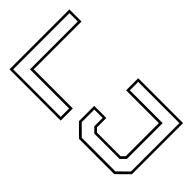

<svg xmlns="http://www.w3.org/2000/svg" viewBox="-62 -1143 1586 1586"><g transform="rotate(45 731.5 -350.0)"><path d="M70 0V-700H211.5V-141.5H668.5V0ZM92 -21.5H647V-119.5H189.5V-678.5H92ZM882 0 778.5 -103V-281.5H920V-172L950.5 -141.5H1226L1256.5 -172V-558.5H874V-700H1398V-103L1294.5 0ZM892 -22.5H1285L1376.5 -113.5V-678.5H895.5V-580.5H1279V-162.5L1236.5 -120H941L898 -162.5V-260.5H800.5V-113.5Z"/></g></svg>

Font: Tourney Expanded ExtraLight
Style: Regular
Weight: 200
Width: 7
Designer: Tyler Finck
Foundry: Etcetera Type Co
Version: Version 1.010; ttfautohint (v1.8.3)